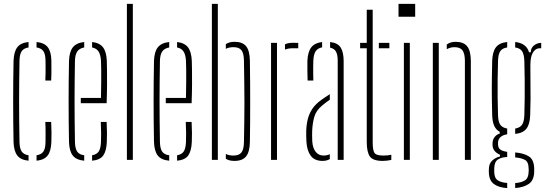

<svg xmlns="http://www.w3.org/2000/svg" viewBox="-20 -820 2804 985"><path d="M49.5 -92Q48.5 -142.5 48 -194.8Q47.5 -247 47.5 -299.5Q47.5 -352 48 -404.2Q48.5 -456.5 49.5 -507Q51 -554 68.5 -577.2Q86 -600.5 126.5 -604.5V-576.5Q102.5 -573 91.8 -558Q81 -543 80 -509Q79 -448 78.5 -397.5Q78 -347 78 -299.8Q78 -252.5 78.5 -202Q79 -151.5 80 -90.5Q81 -57 91.8 -42Q102.5 -27 126.5 -23.5V4.5Q86 0.5 68.5 -22.5Q51 -45.5 49.5 -92ZM167.5 4.5V-23.5Q191.5 -27 202.2 -42Q213 -57 213.5 -90.5Q213.5 -113 213.8 -138.2Q214 -163.5 212.5 -194.5H242.5Q244 -164.5 244.2 -139Q244.5 -113.5 243.5 -92Q242 -45.5 224.8 -22.5Q207.5 0.5 167.5 4.5ZM212.5 -407Q213.5 -427 213.8 -444.8Q214 -462.5 213.8 -478.8Q213.5 -495 213.5 -509Q213 -543 202.2 -558Q191.5 -573 167.5 -576.5V-604.5Q208 -600.5 225.5 -577.2Q243 -554 243.5 -507.5Q243.5 -487 243.8 -462Q244 -437 242.5 -407Z M334 -92Q333 -142.5 332.5 -194.8Q332 -247 332 -299.5Q332 -352 332.5 -404.2Q333 -456.5 334 -507Q335.5 -554 353.5 -577Q371.5 -600 412 -604.5V-576.5Q387.5 -572 376.5 -556Q365.5 -540 364.5 -509Q363.5 -448 363 -397.8Q362.5 -347.5 362.5 -300.5Q362.5 -253.5 363 -202.8Q363.5 -152 364.5 -90.5Q365.5 -56.5 376.5 -41.5Q387.5 -26.5 412 -23.5V4.5Q370.5 0.5 353 -22.5Q335.5 -45.5 334 -92ZM452.5 4.5V-23.5Q476 -27.5 486.2 -42.5Q496.5 -57.5 498 -90.5Q499 -112 498.8 -137.5Q498.5 -163 497 -194.5H527Q528.5 -164.5 528.8 -139Q529 -113.5 528 -92Q526 -45.5 509.8 -22.5Q493.5 0.5 452.5 4.5ZM394.5 -290.5V-317.5H498Q499 -359.5 499.2 -396.8Q499.5 -434 499.2 -462.8Q499 -491.5 498 -509Q496 -540 485.5 -556Q475 -572 452.5 -576.5V-604.5Q491 -600 508.5 -577.2Q526 -554.5 528 -507.5Q528.5 -490.5 529 -459.8Q529.5 -429 529.2 -386.2Q529 -343.5 527 -290.5Z M631 0V-800H661.5V0Z M770 -92Q769 -142.5 768.5 -194.8Q768 -247 768 -299.5Q768 -352 768.5 -404.2Q769 -456.5 770 -507Q771.5 -554 789.5 -577Q807.5 -600 848 -604.5V-576.5Q823.5 -572 812.5 -556Q801.5 -540 800.5 -509Q799.5 -448 799 -397.8Q798.5 -347.5 798.5 -300.5Q798.5 -253.5 799 -202.8Q799.5 -152 800.5 -90.5Q801.5 -56.5 812.5 -41.5Q823.5 -26.5 848 -23.5V4.5Q806.5 0.5 789 -22.5Q771.5 -45.5 770 -92ZM888.5 4.5V-23.5Q912 -27.5 922.2 -42.5Q932.5 -57.5 934 -90.5Q935 -112 934.8 -137.5Q934.5 -163 933 -194.5H963Q964.5 -164.5 964.8 -139Q965 -113.5 964 -92Q962 -45.5 945.8 -22.5Q929.5 0.5 888.5 4.5ZM830.5 -290.5V-317.5H934Q935 -359.5 935.2 -396.8Q935.5 -434 935.2 -462.8Q935 -491.5 934 -509Q932 -540 921.5 -556Q911 -572 888.5 -576.5V-604.5Q927 -600 944.5 -577.2Q962 -554.5 964 -507.5Q964.5 -490.5 965 -459.8Q965.5 -429 965.2 -386.2Q965 -343.5 963 -290.5Z M1067 0V-800H1097.5V0ZM1138.5 -5.5V-30.5Q1146.5 -26 1156.2 -24Q1166 -22 1178 -22Q1206.5 -22 1218.8 -38Q1231 -54 1231.5 -91Q1232.5 -142 1233.2 -191.5Q1234 -241 1234 -291.5Q1234 -342 1233.2 -395.8Q1232.5 -449.5 1231.5 -509Q1231 -546.5 1218.8 -562.2Q1206.5 -578 1178 -578Q1154.5 -578 1138.5 -569.5V-593.5Q1147.5 -599.5 1158.2 -602.5Q1169 -605.5 1183.5 -605.5Q1224 -605.5 1242.5 -583Q1261 -560.5 1262 -508Q1263 -450.5 1263.2 -397.2Q1263.5 -344 1263.5 -293.5Q1263.5 -243 1263.2 -193Q1263 -143 1262 -92Q1261 -40 1242.2 -17.2Q1223.5 5.5 1182.5 5.5Q1169 5.5 1158.2 2.8Q1147.5 0 1138.5 -5.5Z M1370.5 0V-600H1401V0ZM1442 -565.5V-592.5Q1457 -600.5 1483.5 -600.5Q1490 -600.5 1497 -600.2Q1504 -600 1510 -600V-572.5H1483.5Q1458 -572.5 1442 -565.5Z M1552 -93.5Q1551.5 -108 1551 -121Q1550.5 -134 1551 -148Q1552 -180.5 1559 -208.8Q1566 -237 1582.2 -261.5Q1598.5 -286 1629 -308Q1639 -315 1649.8 -322.2Q1660.5 -329.5 1672 -337V-308.5Q1663 -302.5 1653.2 -295Q1643.5 -287.5 1632 -278Q1601.5 -253 1592.2 -219.8Q1583 -186.5 1581.5 -148Q1581 -140 1581.2 -125Q1581.5 -110 1582 -94.5Q1584.5 -59.5 1599.8 -40.8Q1615 -22 1639.5 -22Q1658.5 -22 1672 -29V-4Q1657 5.5 1634.5 5.5Q1594 5.5 1574.2 -21Q1554.5 -47.5 1552 -93.5ZM1558 -407Q1557.5 -432 1557 -459.2Q1556.5 -486.5 1557 -507.5Q1559 -554 1576.8 -577Q1594.5 -600 1632.5 -604.5V-577Q1611.5 -573.5 1600.2 -558.2Q1589 -543 1587.5 -509Q1587 -495.5 1586.8 -478.2Q1586.5 -461 1586.8 -442.5Q1587 -424 1587.5 -407ZM1712.5 0V-508.5Q1712.5 -539 1703.8 -555Q1695 -571 1673.5 -575.5V-604.5Q1712.5 -600 1727.8 -576.2Q1743 -552.5 1743 -505.5V0Z M1827.5 -572.5V-600H1861.5V-770H1892V-90.5Q1892 -50.5 1900.8 -36.2Q1909.5 -22 1946 -22Q1961.5 -22 1969.2 -23Q1977 -24 1987.5 -26V0.5Q1978 2.5 1966.8 4Q1955.5 5.5 1944 5.5Q1893.5 5.5 1877.5 -17.2Q1861.5 -40 1861.5 -92V-572.5ZM1923.5 -572.5V-600H1977.5V-572.5Z M2024.5 -734V-800H2110V-734ZM2052 0V-600H2082.5V0Z M2200.5 0V-600H2231V0ZM2365 0V-509Q2364.5 -546.5 2352.2 -562.2Q2340 -578 2311.5 -578Q2300.5 -578 2290.5 -575.2Q2280.5 -572.5 2272 -567.5V-591.5Q2281 -598.5 2292.2 -602Q2303.5 -605.5 2317 -605.5Q2357.5 -605.5 2376.2 -583Q2395 -560.5 2395.5 -508V0Z M2582 145Q2540 142.5 2514.5 124.5Q2489 106.5 2488 64.5Q2488 60 2487.8 56.2Q2487.5 52.5 2488 49Q2488 18 2506.8 2.2Q2525.5 -13.5 2545 -17V-26Q2507.5 -43 2507 -75Q2506.5 -78.5 2506.5 -80.5Q2506.5 -82.5 2507 -85Q2507 -105 2518.8 -118.5Q2530.5 -132 2543.5 -134V-144Q2524 -154.5 2515 -175.5Q2506 -196.5 2505 -229.5Q2504 -270 2503.5 -301Q2503 -332 2503 -361.8Q2503 -391.5 2503.5 -426Q2504 -460.5 2505 -507Q2506.5 -554 2524 -577.2Q2541.5 -600.5 2582 -604.5V-576.5Q2557.5 -573 2546.8 -557.8Q2536 -542.5 2535 -508.5Q2533.5 -461.5 2533 -413.2Q2532.5 -365 2533 -318.2Q2533.5 -271.5 2535 -228Q2536 -194.5 2547 -179.5Q2558 -164.5 2582 -160.5V-131Q2560 -128 2547.5 -116.5Q2535 -105 2535 -87.5Q2535 -85.5 2535 -84Q2535 -82.5 2535 -80Q2535 -62 2546 -53.2Q2557 -44.5 2582 -41V-14.5Q2553.5 -14 2534.8 -2Q2516 10 2515.5 45Q2515.5 49 2515.5 53Q2515.5 57 2515.5 61.5Q2516 94.5 2534.8 105.8Q2553.5 117 2582 118.5ZM2623 144.5V119Q2652.5 117.5 2672 106Q2691.5 94.5 2692 61Q2692.5 57 2692.5 52.8Q2692.5 48.5 2692 44.5Q2691.5 9.5 2672.2 -0.2Q2653 -10 2623 -12.5V-38Q2668.5 -34 2694 -17.2Q2719.5 -0.5 2720.5 44.5Q2720.5 48.5 2720.5 52.5Q2720.5 56.5 2720.5 61.5Q2719.5 105.5 2692.5 123.8Q2665.5 142 2623 144.5ZM2623 -133V-160.5Q2647 -164.5 2657.8 -179.5Q2668.5 -194.5 2670 -228Q2671.5 -271.5 2671.8 -318.2Q2672 -365 2671.8 -413.2Q2671.5 -461.5 2670 -508.5Q2668.5 -542.5 2658 -557.8Q2647.5 -573 2623 -576.5V-604.5Q2680.5 -598.5 2694 -552H2703Q2703 -573.5 2719.2 -586.8Q2735.5 -600 2756.5 -600V-572.5H2749Q2727.5 -572.5 2714.2 -550.8Q2701 -529 2701 -486.5V-463Q2701 -416 2701.5 -381Q2702 -346 2701.8 -311Q2701.5 -276 2700 -229.5Q2698.5 -183 2680.8 -160Q2663 -137 2623 -133Z"/></svg>

Font: Big Shoulders Stencil Display ExtraLight
Style: Regular
Weight: 250
Designer: Patric King
Foundry: XO Type Co
Version: Version 2.001